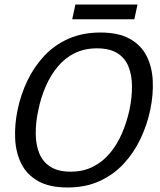

<svg xmlns="http://www.w3.org/2000/svg" viewBox="-20 -820 707 850"><path d="M278.7 10Q199.2 10 149.2 -18Q99.3 -46 74.8 -94.5Q50.2 -143 47.1 -205Q44 -267 58 -334Q72 -402 101.6 -463.5Q131.2 -525 176.2 -573Q221.3 -621 283.2 -648.5Q345.2 -676 424.7 -676Q504.2 -676 554 -648.5Q603.8 -621 628.5 -573Q653.2 -525 656.2 -463.5Q659.3 -402 645.3 -334Q631.3 -267 601.8 -205Q572.2 -143 527 -94.5Q481.8 -46 420 -18Q358.2 10 278.7 10ZM292.8 -60Q348.3 -60 391.4 -81.8Q434.5 -103.5 466.4 -141.6Q498.3 -179.7 519.8 -229.2Q541.2 -278.7 553.3 -334Q564.7 -389.5 564.3 -438.5Q564 -487.5 548.7 -525.5Q533.3 -563.5 499.2 -584.8Q465 -606 409.5 -606Q354 -606 310.9 -584.8Q267.8 -563.5 236 -525.5Q204.2 -487.5 182.8 -438.5Q161.3 -389.5 150 -334Q137.8 -278.7 138.2 -229.2Q138.5 -179.7 153.8 -141.6Q169 -103.5 203.2 -81.8Q237.3 -60 292.8 -60ZM313.8 -799.8H588.8L574.7 -734.8H299.7Z"/></svg>

Font: Epunda Slab Light
Style: Italic
Weight: 300
Italic angle: -12°
Designer: Simon Atzbach
Foundry: typofactur
Version: Version 1.102